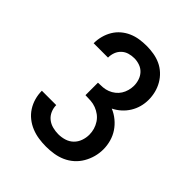

<svg xmlns="http://www.w3.org/2000/svg" viewBox="-206 -873 1012 1012"><g transform="rotate(45 300.0 -367.5)"><path d="M302 8Q275 8 247.5 4Q220 0 194 -10.5Q168 -21 146 -38.5Q124 -56 109 -79.5Q94 -103 86.5 -130Q79 -157 79 -184V-185H186Q186 -163 195 -142.5Q204 -122 221 -108.5Q238 -95 259.5 -89.5Q281 -84 302 -84Q326 -84 348.5 -91Q371 -98 387.5 -114Q404 -130 412 -152.5Q420 -175 420 -198Q420 -218 414.5 -237Q409 -256 398 -273Q387 -290 371 -302Q355 -314 336.5 -321Q318 -328 298 -329.5Q278 -331 258 -331V-424Q276 -424 294 -425.5Q312 -427 329 -433.5Q346 -440 360.5 -451.5Q375 -463 384.5 -478Q394 -493 399 -511Q404 -529 404 -547Q404 -567 397.5 -587Q391 -607 377 -622Q363 -637 343 -644Q323 -651 303 -651Q283 -651 264 -645.5Q245 -640 230.5 -626.5Q216 -613 209 -594.5Q202 -576 202 -556V-555H95V-557Q95 -583 102 -609Q109 -635 122.5 -657.5Q136 -680 156 -697Q176 -714 200 -724.5Q224 -735 250 -739Q276 -743 303 -743Q329 -743 356 -738.5Q383 -734 407 -723Q431 -712 451 -693.5Q471 -675 484.5 -651.5Q498 -628 504.5 -602Q511 -576 511 -549Q511 -522 504 -496.5Q497 -471 483 -448.5Q469 -426 449.5 -408.5Q430 -391 406 -379Q433 -368 456 -349Q479 -330 495 -306Q511 -282 519 -253.5Q527 -225 527 -196Q527 -167 519.5 -139.5Q512 -112 497.5 -87Q483 -62 461.5 -43Q440 -24 414 -12.5Q388 -1 359.5 3.5Q331 8 302 8Z"/></g></svg>

Font: Iosevka Etoile Semibold
Style: Regular
Weight: 600
Designer: Belleve Invis
Foundry: Belleve Invis
Version: Version 22.1.2; ttfautohint (v1.8.4)